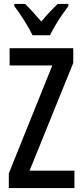

<svg xmlns="http://www.w3.org/2000/svg" viewBox="-20 -960 421 980"><path d="M360 0H25V-75L247 -626H29V-714H354V-639L131 -89H360ZM146 -780Q131 -812 104.5 -854Q78 -896 53 -929V-940H108Q126 -923 147.5 -899Q169 -875 191 -850Q215 -879 232.5 -897.5Q250 -916 274 -940H329V-929Q314 -909 296 -883Q278 -857 262 -829.5Q246 -802 235 -780Z"/></svg>

Font: Noto Sans ExtraCondensed Medium
Style: Regular
Weight: 500
Width: 2
Designer: Monotype Design Team
Foundry: Monotype Imaging Inc.
Version: Version 2.013; ttfautohint (v1.8.4.7-5d5b)